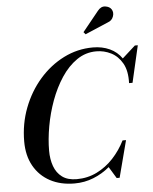

<svg xmlns="http://www.w3.org/2000/svg" viewBox="-64 -1042 880 1104"><g transform="rotate(-5 376.0 -489.5)"><path d="M592.5 -896 459 -839 448 -852 541 -967Q560.5 -992 585.5 -988.5Q610.5 -985 621 -968.5Q632.5 -950 624.2 -927Q616 -904 592.5 -896ZM321.5 10Q241 10 180.8 -22.2Q120.5 -54.5 87 -114Q53.5 -173.5 53.5 -255Q53.5 -357.5 88.5 -448.8Q123.5 -540 184.5 -610Q245.5 -680 325 -720Q404.5 -760 494 -760Q547.5 -760 590.5 -740.2Q633.5 -720.5 660 -682L735.5 -750H752.5L703.5 -537.5H683.5Q686 -608.5 661.2 -652Q636.5 -695.5 596.2 -715.8Q556 -736 511.5 -736Q449.5 -736 398.8 -701Q348 -666 309.2 -607.2Q270.5 -548.5 244.2 -476.8Q218 -405 204.8 -330.5Q191.5 -256 191.5 -190Q191.5 -140.5 206 -100.5Q220.5 -60.5 252.2 -37Q284 -13.5 336 -13.5Q399 -13.5 452.5 -40Q506 -66.5 547.8 -111.5Q589.5 -156.5 617.5 -212.5H637.5L582 0H565L524.5 -66.5Q483 -31.5 431.5 -10.8Q380 10 321.5 10Z"/></g></svg>

Font: Bodoni* 11pt Medium
Style: Italic
Weight: 500
Italic angle: -13°
Version: Version 2.3